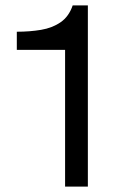

<svg xmlns="http://www.w3.org/2000/svg" viewBox="-20 -688 442 708"><path d="M220 0V-504H42V-571Q90 -571 131.5 -578Q173 -585 203.5 -606Q234 -627 248 -668H304V0Z"/></svg>

Font: Atkinson Hyperlegible
Style: Regular
Weight: 400
Designer: Elliott Scott, Megan Eiswerth, Linus Boman, Theodore Petrosky
Foundry: Braille Institute
Version: Version 1.006; ttfautohint (v1.8.3)